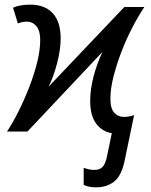

<svg xmlns="http://www.w3.org/2000/svg" viewBox="-20 -566 650 826"><path d="M394 240Q378 240 363 237Q348 234 340 229V156Q351 160 362.5 162.5Q374 165 386 165Q408 165 420.5 153Q433 141 440 108L461 7Q419 0 393.5 -34.5Q368 -69 368 -132Q368 -183 383 -239Q398 -295 421 -343L98 0H10Q36 -39 61 -89.5Q86 -140 107 -194.5Q128 -249 140.5 -300.5Q153 -352 153 -394Q153 -434 136.5 -453.5Q120 -473 95 -473Q84 -473 74 -470.5Q64 -468 57 -465L36 -533Q65 -546 110 -546Q173 -546 207 -509Q241 -472 241 -400Q241 -354 226 -295.5Q211 -237 189 -193L515 -536H601Q575 -497 549 -447Q523 -397 502 -342Q481 -287 468 -235.5Q455 -184 455 -142Q455 -99 471.5 -81Q488 -63 514 -63Q525 -63 537.5 -65.5Q550 -68 557 -71L516 126Q502 192 470 216Q438 240 394 240Z"/></svg>

Font: BC Sans
Style: Italic
Weight: 400
Italic angle: -12°
Designer: Monotype Design Team
Designer: Province of B.C.
Foundry: Monotype Imaging Inc.
Version: Version 2.000;GOOG;noto-source:20170915:90ef993387c0